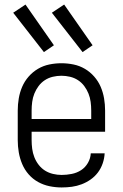

<svg xmlns="http://www.w3.org/2000/svg" viewBox="-20 -816 540 844"><path d="M251 8Q224 8 197.5 2.5Q171 -3 147.5 -16Q124 -29 106 -49.5Q88 -70 77.5 -95Q67 -120 62.5 -146.5Q58 -173 58 -200V-330Q58 -357 62.5 -383.5Q67 -410 77.5 -434.5Q88 -459 106 -479.5Q124 -500 147 -513.5Q170 -527 196.5 -532.5Q223 -538 250 -538Q277 -538 303.5 -532.5Q330 -527 353 -513.5Q376 -500 394 -479.5Q412 -459 422.5 -434.5Q433 -410 437.5 -383.5Q442 -357 442 -330V-237H119V-200Q119 -181 121.5 -162Q124 -143 131 -125Q138 -107 150 -91.5Q162 -76 178 -66Q194 -56 213 -51.5Q232 -47 251 -47Q273 -47 295.5 -51.5Q318 -56 336.5 -68Q355 -80 366.5 -100Q378 -120 379 -142H440Q439 -120 431.5 -98Q424 -76 410.5 -58Q397 -40 378.5 -27Q360 -14 339 -6Q318 2 296 5Q274 8 251 8ZM381 -293V-330Q381 -349 378.5 -368Q376 -387 369 -404.5Q362 -422 350.5 -437.5Q339 -453 323 -463.5Q307 -474 288 -478.5Q269 -483 250 -483Q231 -483 212 -478.5Q193 -474 177 -463.5Q161 -453 149.5 -437.5Q138 -422 131 -404.5Q124 -387 121.5 -368Q119 -349 119 -330V-293ZM343 -587 208 -760 262 -796 387 -617ZM173 -587 38 -760 92 -796 217 -617Z"/></svg>

Font: Iosevka Term Light
Style: Regular
Weight: 300
Monospace: yes
Designer: Belleve Invis
Foundry: Belleve Invis
Version: Version 9.0.1; ttfautohint (v1.8.3)